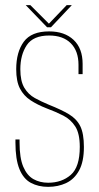

<svg xmlns="http://www.w3.org/2000/svg" viewBox="-20 -717 386 746"><path d="M167 9Q129 9 100 -6.5Q71 -22 55.5 -60Q40 -98 40 -163V-175H56V-163Q56 -103 70.5 -69Q85 -35 110 -21Q135 -7 167 -7Q220 -7 255 -37.5Q290 -68 290 -146Q290 -198 272.5 -225.5Q255 -253 225.5 -268Q196 -283 161 -296Q125 -310 98.5 -327.5Q72 -345 57.5 -373Q43 -401 43 -448Q43 -515 72.5 -555Q102 -595 171 -595Q231 -595 266 -562Q301 -529 301 -469V-429H285V-465Q285 -519 255 -549Q225 -579 171 -579Q109 -579 84 -541.5Q59 -504 59 -448Q59 -402 74.5 -376Q90 -350 115.5 -336Q141 -322 170 -310Q218 -291 248 -273Q278 -255 292 -226.5Q306 -198 306 -146Q306 -89 287.5 -55Q269 -21 237.5 -6Q206 9 167 9ZM163 -611 80 -697H98L170 -625L239 -697H259L178 -611Z"/></svg>

Font: Alumni Sans Pinstripe
Style: Regular
Weight: 400
Designer: Robert E. Leuschke
Foundry: Robert E. Leuschke
Version: Version 1.010; ttfautohint (v1.8.4.7-5d5b)